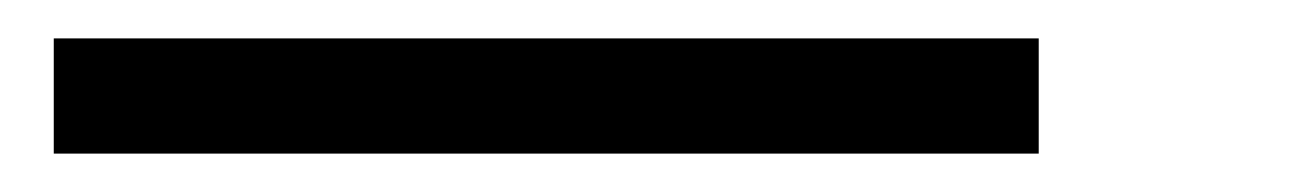

<svg xmlns="http://www.w3.org/2000/svg" viewBox="-20 -80 673 100"><path d="M8 0V-60H521V0Z"/></svg>

Font: Jura
Style: Bold
Weight: 700
Designer: Ed Merritt
Foundry: Ten by Twenty
Version: Version 1.007